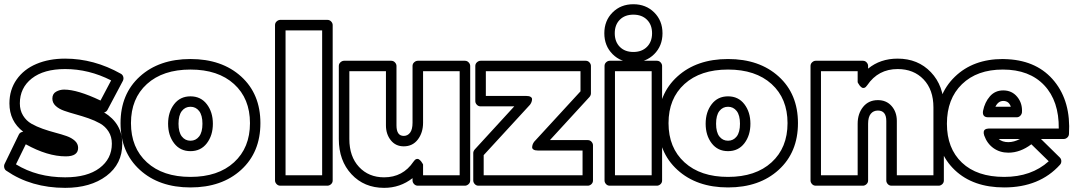

<svg xmlns="http://www.w3.org/2000/svg" viewBox="-44 -862 5127 917"><path d="M-22 -79.1 45.9 -219.2Q51.3 -231 66.9 -232.9Q1 -283.2 1 -368.2Q1 -433.1 35.4 -482.2Q69.8 -531.2 129.9 -556.6Q189.9 -582 267.1 -582Q404.8 -582 533.2 -509.8Q542 -504.9 544.7 -495.1Q547.4 -485.4 543 -476.1L469.2 -336.9Q463.9 -327.1 453.1 -325.2Q540 -272 540 -175.8Q540 -78.6 464.1 -21.7Q388.2 35.2 267.1 35.2Q105 35.2 -14.2 -46.9Q-21.5 -51.8 -23.7 -61.3Q-25.9 -70.8 -22 -79.1ZM32.2 -77.1Q133.3 -15.1 267.1 -15.1Q372.6 -15.1 431.4 -59.3Q490.2 -103.5 490.2 -175.8Q490.2 -209 474.6 -233.6Q459 -258.3 433.8 -272.5Q408.7 -286.6 378.4 -297.1Q348.1 -307.6 317.9 -315.9Q287.6 -324.2 262.5 -333Q237.3 -341.8 221.7 -356.4Q206.1 -371.1 206.1 -391.1Q206.1 -414.1 223.9 -424.1Q241.7 -434.1 262.2 -434.1Q326.2 -434.1 436 -381.8L486.8 -478Q380.4 -532.2 267.1 -532.2Q165 -532.2 107.9 -487.3Q50.8 -442.4 50.8 -368.2Q50.8 -335 66.2 -310.1Q81.5 -285.2 106 -271.2Q130.4 -257.3 160.2 -246.8Q189.9 -236.3 219.7 -228.5Q249.5 -220.7 273.9 -212.2Q298.3 -203.6 313.7 -189.5Q329.1 -175.3 329.1 -155.8Q329.1 -115.2 270 -115.2Q183.1 -115.2 79.1 -172.9Z M623.8 -50.8Q531.7 -134.8 531.7 -273.9Q531.7 -413.1 623.8 -496.6Q715.8 -580.1 865.7 -580.1Q1015.6 -580.1 1107.7 -496.6Q1199.7 -413.1 1199.7 -273.9Q1199.7 -134.8 1107.7 -50.8Q1015.6 33.2 865.7 33.2Q715.8 33.2 623.8 -50.8ZM657.7 -460.7Q581.5 -391.6 581.5 -273.9Q581.5 -156.2 657.7 -86.7Q733.9 -17.1 865.7 -17.1Q997.6 -17.1 1073.7 -86.7Q1149.9 -156.2 1149.9 -273.9Q1149.9 -391.6 1073.7 -460.7Q997.6 -529.8 865.7 -529.8Q733.9 -529.8 657.7 -460.7ZM787.6 -177.7Q758.8 -215.3 758.8 -271Q758.8 -326.7 787.6 -364.3Q816.4 -401.9 865.7 -401.9Q915 -401.9 943.8 -364.3Q972.7 -326.7 972.7 -271Q972.7 -215.3 943.8 -177.7Q915 -140.1 865.7 -140.1Q816.4 -140.1 787.6 -177.7ZM824.5 -331.8Q808.6 -311.5 808.6 -271Q808.6 -230.5 824.5 -210.2Q840.3 -189.9 865.7 -189.9Q891.1 -189.9 907 -210.2Q922.9 -230.5 922.9 -271Q922.9 -311.5 907 -331.8Q891.1 -352.1 865.7 -352.1Q840.3 -352.1 824.5 -331.8Z M1269.5 0V-742.2Q1269.5 -752.9 1277.6 -760Q1285.6 -767.1 1294.9 -767.1H1519.5Q1530.3 -767.1 1537.6 -759.3Q1544.9 -751.5 1544.9 -742.2V0Q1544.9 10.7 1536.9 17.8Q1528.8 24.9 1519.5 24.9H1294.9Q1284.2 24.9 1276.9 17.1Q1269.5 9.3 1269.5 0ZM1319.8 -24.9H1494.6V-716.8H1319.8Z M1574.2 -198.2V-546.9Q1574.2 -557.6 1582.3 -564.7Q1590.3 -571.8 1599.6 -571.8H1824.2Q1835 -571.8 1842.3 -564Q1849.6 -556.2 1849.6 -546.9V-263.2Q1849.6 -212.9 1884.3 -212.9Q1902.8 -212.9 1914.6 -228.3Q1926.3 -243.7 1926.3 -275.9V-546.9Q1926.3 -557.6 1934.3 -564.7Q1942.4 -571.8 1951.7 -571.8H2176.3Q2187 -571.8 2194.3 -564Q2201.7 -556.2 2201.7 -546.9V0Q2201.7 10.7 2193.6 17.8Q2185.5 24.9 2176.3 24.9H1951.7Q1940.9 24.9 1933.6 17.1Q1926.3 9.3 1926.3 0V-11.2Q1867.2 35.2 1790.5 35.2Q1695.3 35.2 1634.8 -29.8Q1574.2 -94.7 1574.2 -198.2ZM1624.5 -198.2Q1624.5 -114.3 1670.7 -64.7Q1716.8 -15.1 1790.5 -15.1Q1880.4 -15.1 1930.7 -89.8Q1937.5 -100.1 1944.6 -102.3Q1951.7 -104.5 1957.3 -100.6Q1962.9 -96.7 1967.3 -91.3Q1971.7 -85.9 1974.1 -81.1L1976.6 -76.2V-24.9H2151.4V-522H1976.6V-275.9Q1976.6 -228.5 1951.7 -195.8Q1926.8 -163.1 1884.3 -163.1Q1845.7 -163.1 1822.5 -192.1Q1799.3 -221.2 1799.3 -263.2V-522H1624.5Z M2216.3 0V-130.9Q2216.3 -139.6 2223.1 -147.9L2412.1 -354H2251.5Q2240.7 -354 2233.4 -361.8Q2226.1 -369.6 2226.1 -378.9V-546.9Q2226.1 -557.6 2234.1 -564.7Q2242.2 -571.8 2251.5 -571.8H2753.4Q2764.2 -571.8 2771.2 -564Q2778.3 -556.2 2778.3 -546.9V-416Q2778.3 -407.2 2771.5 -398.9L2582.5 -192.9H2763.2Q2773.9 -192.9 2781 -185.1Q2788.1 -177.2 2788.1 -168V0Q2788.1 10.7 2780.3 17.8Q2772.5 24.9 2763.2 24.9H2241.2Q2230.5 24.9 2223.4 17.1Q2216.3 9.3 2216.3 0ZM2266.1 -24.9H2738.3V-143.1H2525.4Q2511.2 -143.1 2504.4 -147.5Q2497.6 -151.9 2497.6 -158Q2497.6 -164.1 2499.5 -170.2Q2501.5 -176.3 2504.4 -180.7L2507.3 -185.1L2728.5 -425.8V-522H2276.4V-403.8H2469.2Q2483.4 -403.8 2490.2 -399.4Q2497.1 -395 2497.1 -388.9Q2497.1 -382.8 2495.1 -376.7Q2493.2 -370.6 2490.2 -366.2L2487.3 -361.8L2266.1 -121.1Z M2881.6 -603.5Q2842.3 -643.1 2842.3 -703.1Q2842.3 -763.2 2881.6 -802.5Q2920.9 -841.8 2981 -841.8Q3041 -841.8 3080.6 -802.5Q3120.1 -763.2 3120.1 -703.1Q3120.1 -643.1 3080.6 -603.5Q3041 -564 2981 -564Q2920.9 -564 2881.6 -603.5ZM2843.3 0V-546.9Q2843.3 -557.6 2851.1 -564.7Q2858.9 -571.8 2868.2 -571.8H3093.3Q3104 -571.8 3111.1 -564Q3118.2 -556.2 3118.2 -546.9V0Q3118.2 10.7 3110.4 17.8Q3102.5 24.9 3093.3 24.9H2868.2Q2857.4 24.9 2850.3 17.1Q2843.3 9.3 2843.3 0ZM2916.3 -767.8Q2892.1 -743.7 2892.1 -703.1Q2892.1 -662.6 2916.3 -638.2Q2940.4 -613.8 2981 -613.8Q3021.5 -613.8 3045.9 -638.2Q3070.3 -662.6 3070.3 -703.1Q3070.3 -743.7 3045.9 -767.8Q3021.5 -792 2981 -792Q2940.4 -792 2916.3 -767.8ZM2893.1 -24.9H3068.4V-522H2893.1Z M3191.2 -50.8Q3099.1 -134.8 3099.1 -273.9Q3099.1 -413.1 3191.2 -496.6Q3283.2 -580.1 3433.1 -580.1Q3583 -580.1 3675 -496.6Q3767.1 -413.1 3767.1 -273.9Q3767.1 -134.8 3675 -50.8Q3583 33.2 3433.1 33.2Q3283.2 33.2 3191.2 -50.8ZM3225.1 -460.7Q3148.9 -391.6 3148.9 -273.9Q3148.9 -156.2 3225.1 -86.7Q3301.3 -17.1 3433.1 -17.1Q3564.9 -17.1 3641.1 -86.7Q3717.3 -156.2 3717.3 -273.9Q3717.3 -391.6 3641.1 -460.7Q3564.9 -529.8 3433.1 -529.8Q3301.3 -529.8 3225.1 -460.7ZM3355 -177.7Q3326.2 -215.3 3326.2 -271Q3326.2 -326.7 3355 -364.3Q3383.8 -401.9 3433.1 -401.9Q3482.4 -401.9 3511.2 -364.3Q3540 -326.7 3540 -271Q3540 -215.3 3511.2 -177.7Q3482.4 -140.1 3433.1 -140.1Q3383.8 -140.1 3355 -177.7ZM3391.8 -331.8Q3376 -311.5 3376 -271Q3376 -230.5 3391.8 -210.2Q3407.7 -189.9 3433.1 -189.9Q3458.5 -189.9 3474.4 -210.2Q3490.2 -230.5 3490.2 -271Q3490.2 -311.5 3474.4 -331.8Q3458.5 -352.1 3433.1 -352.1Q3407.7 -352.1 3391.8 -331.8Z M3827.1 0V-546.9Q3827.1 -557.6 3835 -564.7Q3842.8 -571.8 3852.1 -571.8H4077.1Q4087.9 -571.8 4095 -564Q4102.1 -556.2 4102.1 -546.9V-534.2Q4160.2 -582 4243.2 -582Q4340.3 -582 4402.1 -517.1Q4463.9 -452.1 4463.9 -349.1V0Q4463.9 10.7 4456.1 17.8Q4448.2 24.9 4439 24.9H4213.9Q4203.1 24.9 4196 17.1Q4189 9.3 4189 0V-284.2Q4189 -334 4148.9 -334Q4127.4 -334 4114.7 -318.4Q4102.1 -302.7 4102.1 -271V0Q4102.1 10.7 4094.2 17.8Q4086.4 24.9 4077.1 24.9H3852.1Q3841.3 24.9 3834.2 17.1Q3827.1 9.3 3827.1 0ZM3877 -24.9H4052.2V-271Q4052.2 -319.3 4078.4 -351.6Q4104.5 -383.8 4148.9 -383.8Q4189.5 -383.8 4214.4 -355.5Q4239.3 -327.1 4239.3 -284.2V-24.9H4414.1V-349.1Q4414.1 -433.6 4366.9 -482.9Q4319.8 -532.2 4243.2 -532.2Q4150.4 -532.2 4098.1 -455.1Q4091.3 -444.8 4084.2 -442.6Q4077.1 -440.4 4071.5 -444.3Q4065.9 -448.2 4061.5 -453.9Q4057.1 -459.5 4054.7 -464.4L4052.2 -469.2V-522H3877Z M4428.7 -271Q4428.7 -410.6 4516.4 -495.4Q4604 -580.1 4745.6 -580.1Q4749.5 -580.1 4758.1 -579.6Q4766.6 -579.1 4770.5 -579.1Q4913.1 -570.8 4991.9 -473.4Q5070.8 -376 5061.5 -222.2Q5061 -211.9 5053.5 -205.1Q5045.9 -198.2 5036.6 -198.2H4927.7L5017.6 -109.9Q5024.9 -102.5 5024.9 -92.3Q5024.9 -82 5018.6 -75.2Q4920.9 33.2 4752 33.2Q4603.5 33.2 4516.1 -49.8Q4428.7 -132.8 4428.7 -271ZM4478.5 -271Q4478.5 -153.3 4550.3 -85.2Q4622.1 -17.1 4752 -17.1Q4881.8 -17.1 4964.8 -91.8L4881.8 -172.9Q4828.6 -132.8 4772 -132.8Q4731.4 -132.8 4700.9 -154.5Q4670.4 -176.3 4656.7 -214.8Q4653.3 -225.6 4654.3 -232.4Q4655.3 -239.3 4659.4 -242.4Q4663.6 -245.6 4668.5 -246.8Q4673.3 -248 4677.2 -248H4680.7H5012.7Q5014.2 -379.4 4943.4 -454.6Q4872.6 -529.8 4745.6 -529.8Q4622.6 -529.8 4550.5 -460Q4478.5 -390.1 4478.5 -271ZM4650.9 -332Q4659.2 -373.5 4683.8 -401.9Q4708.5 -430.2 4747.6 -430.2Q4789.1 -430.2 4814.5 -399.2Q4839.8 -368.2 4836.9 -325.2Q4835.9 -316.4 4828.9 -309.1Q4821.8 -301.8 4811.5 -301.8H4675.8Q4646.5 -301.8 4650.9 -332ZM4710 -352.1H4783.7Q4774.9 -379.9 4747.6 -379.9Q4723.6 -379.9 4710 -352.1ZM4725.6 -198.2Q4743.2 -183.1 4772 -183.1Q4798.3 -183.1 4827.6 -198.2Z"/></svg>

Font: Trueno Black Outline
Style: Regular
Weight: 900
Width: 6
Designer: Julieta Ulanovsky
Foundry: Julieta Ulanovsky
Version: Version 3.001b | FøM Fix